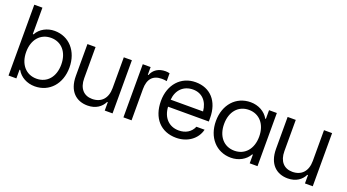

<svg xmlns="http://www.w3.org/2000/svg" viewBox="-54 -1285 3347 1853"><g transform="rotate(20 1619.0 -358.5)"><path d="M328.1 11.7C478.5 11.7 583 -105.5 583 -272.9C583 -440.4 478.5 -557.6 328.6 -557.6C254.4 -557.6 182.1 -521 147.5 -456.1H140.1V-727.5H56.6V0H137.2V-89.4H144C178.2 -26.4 249.5 11.7 328.1 11.7ZM138.7 -272.9C138.7 -399.4 210.9 -482.4 319.3 -482.4C427.7 -482.4 499 -399.4 499 -272.9C499 -146.5 427.7 -63.5 319.3 -63.5C210.9 -63.5 138.7 -146.5 138.7 -272.9Z M870.1 11.7C956.1 11.7 1011.2 -30.8 1038.1 -85.9H1044.9V0H1125V-545.9H1042V-229.5C1042 -124 984.4 -63.5 891.1 -63.5C805.2 -63.5 752 -122.1 752 -224.6V-545.9H668.5V-218.8C668.5 -60.1 756.8 11.7 870.1 11.7Z M1236.8 0H1320.3V-321.3C1320.3 -423.8 1367.2 -476.6 1458.5 -476.6C1473.6 -476.6 1490.7 -475.1 1509.8 -471.7V-552.2C1499.5 -555.7 1478 -557.6 1467.3 -557.6C1398.4 -557.6 1345.7 -524.9 1324.2 -466.8H1317.4V-545.9H1236.8Z M1780.3 11.7C1894 11.7 1988.8 -53.2 2013.7 -155.8H1929.7C1904.3 -95.2 1849.1 -63.5 1780.3 -63.5C1680.7 -63.5 1612.8 -132.3 1606.4 -244.1H2024.9V-280.3C2024.9 -453.1 1927.7 -557.6 1777.8 -557.6C1626.5 -557.6 1522.5 -440.4 1522.5 -273.4C1522.5 -97.2 1622.6 11.7 1780.3 11.7ZM1606.9 -316.4C1615.2 -418.9 1682.1 -482.4 1777.8 -482.4C1868.2 -482.4 1930.2 -420.4 1939.5 -316.4Z M2342.8 11.7C2420.9 11.7 2492.7 -26.4 2526.9 -89.4H2533.7V0H2613.8V-545.9H2533.7V-456.5H2526.9C2492.7 -519.5 2420.9 -557.6 2342.8 -557.6C2192.4 -557.6 2087.4 -440.4 2087.4 -272.9C2087.4 -105.5 2192.4 11.7 2342.8 11.7ZM2171.4 -272.9C2171.4 -399.4 2243.2 -482.4 2351.6 -482.4C2460 -482.4 2531.7 -398.9 2531.7 -272.9C2531.7 -147 2460 -63.5 2351.6 -63.5C2243.2 -63.5 2171.4 -146.5 2171.4 -272.9Z M2926.3 11.7C3012.2 11.7 3067.4 -30.8 3094.2 -85.9H3101.1V0H3181.2V-545.9H3098.1V-229.5C3098.1 -124 3040.5 -63.5 2947.3 -63.5C2861.3 -63.5 2808.1 -122.1 2808.1 -224.6V-545.9H2724.6V-218.8C2724.6 -60.1 2813 11.7 2926.3 11.7Z"/></g></svg>

Font: Guggenheim Sans Display
Style: Regular
Weight: 400
Designer: Modified by Tom Baber under direction of Pentagram Design 2023
Foundry: rsms
Version: Version 1.001;Glyphs 3.1.2 (3151)